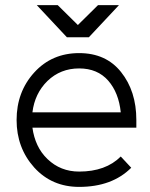

<svg xmlns="http://www.w3.org/2000/svg" viewBox="-20 -720 588 752"><path d="M124 -700 242 -574H328L446 -700H364L285 -622L206 -700ZM514 -220V-250Q514 -363 454 -438Q395 -512 290 -512Q183 -512 114 -436Q45 -360 45 -250Q45 -141 114 -64Q183 12 290 12Q419 12 494 -63L453 -107Q394 -48 290 -48Q217 -48 166 -97Q141 -121 126.5 -152Q112 -183 107 -220ZM290 -452Q362 -452 404 -404Q445 -357 453 -280H107Q116 -354 166 -403Q217 -452 290 -452Z"/></svg>

Font: Unageo
Style: Light
Weight: 300
Designer: Richard Sepsi
Foundry: Richard Sepsi
Version: Version 2.000